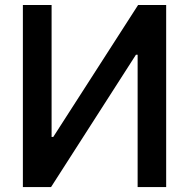

<svg xmlns="http://www.w3.org/2000/svg" viewBox="-20 -742 755 767"><path d="M643.8 5.3V-721.9H531.6L192.8 -195H186.1V-721.9H71.4V5.3H183.9L523.1 -523.4H529.8V5.3Z"/></svg>

Font: Interface Medium
Style: Regular
Weight: 500
Designer: Rasmus Andersson
Foundry: rsms
Version: Version 1.8